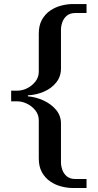

<svg xmlns="http://www.w3.org/2000/svg" viewBox="-20 -770 483 950"><path d="M339.8 160.2Q313 160.2 283.4 152.6Q253.9 145 228.8 127.9Q203.6 110.8 187.7 82.8Q171.9 54.7 171.9 14.2V-174.8Q171.9 -201.7 155.8 -222.7Q139.6 -243.7 115.2 -256.1Q90.8 -268.6 64.9 -268.6H35.2V-321.3H64.9Q90.8 -321.3 115.2 -333.7Q139.6 -346.2 155.8 -367.4Q171.9 -388.7 171.9 -415V-604Q171.9 -644.5 187.7 -672.6Q203.6 -700.7 228.8 -717.8Q253.9 -734.9 283.4 -742.4Q313 -750 339.8 -750H408.2V-705.6H353Q326.7 -705.6 311 -692.6Q295.4 -679.7 288.6 -660.6Q281.7 -641.6 281.7 -623V-431.2Q281.7 -391.6 258.5 -362.3Q235.4 -333 197.8 -316.7Q160.2 -300.3 117.7 -298.3V-293.5Q158.2 -290 196 -272.5Q233.9 -254.9 257.8 -226.1Q281.7 -197.3 281.7 -158.7V33.2Q281.7 51.8 288.6 70.8Q295.4 89.8 311 102.8Q326.7 115.7 353 115.7H408.2V160.2Z"/></svg>

Font: Gelasio Medium
Style: Regular
Weight: 500
Designer: Eben Sorkin
Foundry: Eben Sorkin
Version: Version 1.008